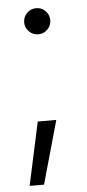

<svg xmlns="http://www.w3.org/2000/svg" viewBox="-52 -542 349 766"><g transform="rotate(-5 122.5 -159.0)"><path d="M92.8 193.4H35.2L89.8 -59.6H164.1ZM70.3 -458Q70.3 -480 85.7 -495.4Q101.1 -510.7 123 -510.7Q144.5 -510.7 159.7 -495.4Q174.8 -480 174.8 -458Q174.8 -437 159.7 -421.6Q144.5 -406.2 123 -406.2Q101.1 -406.2 85.7 -421.4Q70.3 -436.5 70.3 -458Z"/></g></svg>

Font: Pretendard Light
Style: Regular
Weight: 300
Designer: Base glyphs from Inter by Rasmus Andersson; Hangeul glyphs from Noto Sans CJK(Source Han Sans) by Jang Soo-young and Kan
Foundry: Kil Hyung-jin
Version: Version 1.309